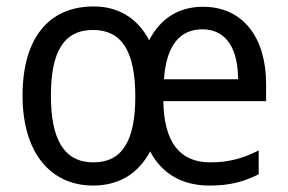

<svg xmlns="http://www.w3.org/2000/svg" viewBox="-20 -566 894 596"><path d="M610 -545C535 -545 478 -509 443 -441C407 -510 347 -546 271 -546C130 -546 50 -446 50 -269C50 -92 137 10 269 10C348 10 409 -26 446 -96C483 -26 546 10 630 10C692 10 735 -1 783 -25V-99C735 -75 692 -62 633 -62C539 -62 489 -123 487 -252H806V-306C806 -447 736 -545 610 -545ZM608 -475C685 -475 719 -411 719 -320H489C496 -423 537 -475 608 -475ZM269 -473C359 -473 400 -405 400 -266C400 -130 360 -62 270 -62C179 -62 138 -133 138 -269C138 -404 177 -473 269 -473Z"/></svg>

Font: Noto Sans Gurmukhi UI SemiCondensed
Style: Regular
Weight: 400
Width: 4
Designer: Jelle Bosma - Monotype Design Team
Foundry: Monotype Imaging Inc.
Version: Version 2.004